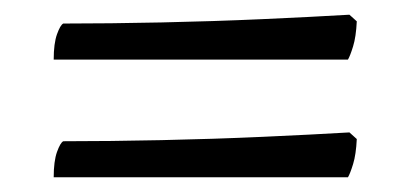

<svg xmlns="http://www.w3.org/2000/svg" viewBox="-20 -411 556 261"><path d="M53 -330Q53 -352 57.5 -364.5Q62 -377 66 -379Q129 -379 199.5 -380.5Q270 -382 337 -385Q404 -388 455 -391L465 -382Q464 -361 460 -348Q456 -335 453 -330ZM53 -170Q53 -192 57.5 -204.5Q62 -217 66 -219Q129 -219 199.5 -220.5Q270 -222 337 -225Q404 -228 455 -231L465 -222Q464 -201 460 -188Q456 -175 453 -170Z"/></svg>

Font: Texturina 12pt
Style: Regular
Weight: 400
Designer: Guillermo Torres Carreño
Foundry: Omnibus-Type
Version: Version 1.002